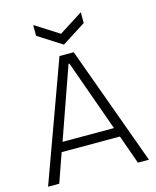

<svg xmlns="http://www.w3.org/2000/svg" viewBox="-125 -942 834 1028"><g transform="rotate(-15 291.5 -428.5)"><path d="M12 0 252 -660H331L571 0H510L453 -160H130L74 0ZM288 -607 149 -212H434L293 -607ZM159 -857 291 -773 423 -857V-797L291 -713L159 -797Z"/></g></svg>

Font: Bricolage Grotesque 48pt ExtraLight
Style: Regular
Weight: 200
Designer: Mathieu Triay
Foundry: Atelier Triay
Version: Version 1.000; ttfautohint (v1.8.4.7-5d5b);gftools[0.9.32]